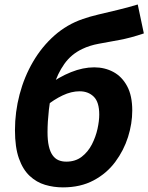

<svg xmlns="http://www.w3.org/2000/svg" viewBox="-20 -820 658 852"><path d="M259.1 11.5Q218.1 11.5 180.1 0.2Q142.1 -11 111.8 -39.3Q81.5 -67.5 64 -116.9Q46.4 -166.3 46.4 -242.3Q46.4 -323.2 67 -401.2Q87.5 -479.1 126.7 -546.1Q165.8 -613.1 221.5 -662.4Q277.3 -711.7 347.6 -735.7Q376.2 -745.9 416.4 -755.5Q456.7 -765.1 502.4 -776Q548 -786.8 591.2 -800.1L618.3 -671.7Q558.8 -651.5 508.7 -642.4Q458.5 -633.2 418.1 -625.8Q377.6 -618.4 345.4 -602.8Q296.1 -579.6 265.5 -536.3Q235 -493.1 219 -439.7Q202.9 -386.3 196.9 -332.6Q190.9 -278.9 190.9 -233.7Q190.9 -197.1 196.6 -171.9Q202.3 -146.6 213.2 -131.3Q224.1 -115.9 239.4 -109.3Q254.6 -102.7 274.1 -102.7Q314.5 -102.7 342.6 -124.3Q370.6 -145.9 387.7 -179.1Q404.7 -212.3 412.6 -247.9Q420.4 -283.5 420.4 -311.5Q420.4 -367 396.1 -390.9Q371.8 -414.9 333.1 -414.9Q296.7 -414.9 258.1 -396.7Q219.6 -378.5 182.4 -348.2L189.2 -439.7Q242 -478.6 295.2 -499.9Q348.4 -521.2 398.1 -521.2Q444.6 -521.2 482.8 -500.8Q521 -480.4 543.9 -438.1Q566.9 -395.9 566.9 -329.6Q566.9 -271.5 548.1 -211.9Q529.2 -152.4 491.4 -101.5Q453.7 -50.6 395.5 -19.6Q337.4 11.5 259.1 11.5Z"/></svg>

Font: Bitter Thin
Style: Italic
Weight: 100
Italic angle: -9°
Designer: Sol Matas, and Bitter project Authors
Foundry: Sol Matas
Version: Version 2.002